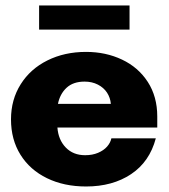

<svg xmlns="http://www.w3.org/2000/svg" viewBox="-20 -676 623 707"><path d="M20.5 -236.3Q20.5 -309.1 56.2 -365.7Q91.8 -422.4 154.8 -453.6Q217.8 -484.9 296.9 -484.9Q369.6 -484.9 429.4 -456.5Q489.3 -428.2 524.2 -374.3Q559.1 -320.3 559.1 -247.1V-206.5H191.4Q194.8 -161.1 222.2 -132.8Q249.5 -104.5 293.5 -104.5Q320.3 -104.5 341.1 -113.3Q361.8 -122.1 374.3 -136.2Q386.7 -150.4 390.1 -166.5H553.7Q530.8 -80.1 462.6 -34.7Q394.5 10.7 296.9 10.7Q215.8 10.7 153.1 -19.8Q90.3 -50.3 55.4 -106.2Q20.5 -162.1 20.5 -236.3ZM388.2 -293.5Q386.2 -316.4 374 -335Q361.8 -353.5 340.3 -364.5Q318.8 -375.5 291.5 -375.5Q249.5 -375.5 225.1 -352.8Q200.7 -330.1 193.4 -293.5ZM124 -655.8H457V-566.9H124Z"/></svg>

Font: Glacial Indifference
Style: Bold
Weight: 700
Designer: Alfredo Marco Pradil
Foundry: Alfredo Marco Pradil
Version: Version 1.312